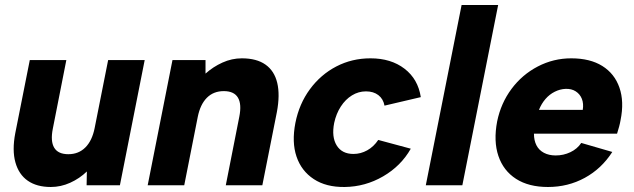

<svg xmlns="http://www.w3.org/2000/svg" viewBox="-20 -740 2531 767"><path d="M459 0H326L327 -55Q298 -27 260.5 -10Q223 7 183 7Q127 7 91 -18Q55 -43 41.5 -91.5Q28 -140 41 -208L99 -500H245L191 -226Q181 -176 196.5 -150Q212 -124 253 -124Q294 -124 321 -151Q348 -178 358 -228L412 -500H558Z M669 -500H801V-446Q831 -473 868.5 -490Q906 -507 946 -507Q1005 -507 1040.5 -482Q1076 -457 1087.5 -409Q1099 -361 1086 -292L1028 0H882L936 -274Q946 -324 930.5 -350Q915 -376 874 -376Q833 -376 806.5 -349.5Q780 -323 770 -273L716 0H570Z M1357 7Q1283 8 1233.5 -24.5Q1184 -57 1164.5 -114.5Q1145 -172 1160 -249Q1175 -325 1218 -383.5Q1261 -442 1323.5 -474.5Q1386 -507 1460 -507Q1542 -507 1596 -465.5Q1650 -424 1661 -352L1516 -318Q1511 -345 1491.5 -360Q1472 -375 1442 -375Q1412 -375 1386 -359Q1360 -343 1341.5 -314.5Q1323 -286 1315 -249Q1304 -193 1325 -159Q1346 -125 1392 -125Q1421 -125 1447 -139.5Q1473 -154 1491 -181L1621 -146Q1582 -77 1510.5 -35.5Q1439 6 1357 7Z M1824 -720H1970L1827 0H1681Z M2169 7Q2092 7 2041.5 -25.5Q1991 -58 1971 -117Q1951 -176 1966 -255Q1981 -328 2023.5 -385Q2066 -442 2128.5 -474.5Q2191 -507 2262 -507Q2337 -507 2386 -476.5Q2435 -446 2454.5 -390Q2474 -334 2459 -260Q2457 -248 2453.5 -235Q2450 -222 2445 -206H2113Q2113 -179 2123 -159.5Q2133 -140 2153 -129.5Q2173 -119 2200 -119Q2231 -119 2258.5 -132Q2286 -145 2302 -169L2426 -133Q2383 -66 2316 -29.5Q2249 7 2169 7ZM2308 -301Q2312 -326 2304.5 -345Q2297 -364 2280 -375Q2263 -386 2239 -385Q2217 -384 2196 -373.5Q2175 -363 2159 -344.5Q2143 -326 2133 -301Z"/></svg>

Font: Albert Sans ExtraBold
Style: Italic
Weight: 800
Italic angle: -11.25°
Designer: Andreas Rasmussen
Foundry: a.Foundry
Version: Version 1.025